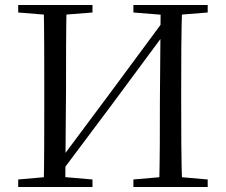

<svg xmlns="http://www.w3.org/2000/svg" viewBox="-20 -748 903 768"><path d="M154.9 0H241L244.1 -391.1C244.1 -504.5 244.1 -617.8 246.3 -728H154.9C157.1 -616.6 157.1 -504.3 157.1 -391.1V-336.8C157.1 -223.3 157.1 -110.8 154.9 0ZM616.6 0H708.8C704.8 -111.5 704.8 -223.9 704.8 -336.8V-391.1C704.8 -504.5 704.8 -617.8 708.8 -728H622.7L619.6 -343.2C619.6 -223.3 619.6 -110.8 616.6 0ZM52.8 0H349.9V-30.1L210.4 -42.1H189.7L52.8 -30.1ZM52.8 -698 189.7 -686.9H210.4L349.9 -698V-728H52.8ZM513.6 0H810.8V-30.1L673.2 -42.1H652.1L513.6 -30.1ZM513.6 -698 652.1 -686.9H673.2L810.8 -698V-728H513.6ZM213.1 -43.3 430.9 -334.2 654.5 -636.3H667.3L648.5 -684.3L428.6 -386.8L208.9 -92L197.2 -92.2Z"/></svg>

Font: Source Han Serif CN VF
Style: Regular
Weight: 250
Designer: Ryoko NISHIZUKA 西塚涼子 (kana & ideographs); Frank Grießhammer (Latin, Greek & Cyrillic); Wenlong ZHANG 张文龙 (bopomofo); San
Foundry: Adobe
Version: Version 2.002;hotconv 1.1.0;makeotfexe 2.6.0